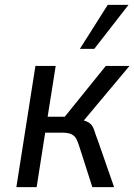

<svg xmlns="http://www.w3.org/2000/svg" viewBox="-20 -766 550 786"><path d="M47 0 125 -496H208L175 -288H245L413 -496H510L309 -256L306 -277Q336 -271 348 -261Q360 -251 365.5 -233.5Q371 -216 383 -184L447 0H358L308 -156Q301 -179 294.5 -193.5Q288 -208 274.5 -215.5Q261 -223 233 -223H165L130 0ZM307 -566 421 -746H506L366 -566Z"/></svg>

Font: Nunito Sans 7pt Condensed
Style: Italic
Weight: 400
Width: 3
Italic angle: -9°
Designer: Vernon Adams
Foundry: Vernon Adams
Version: Version 3.101;gftools[0.9.27]